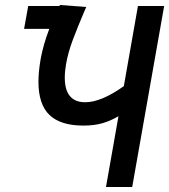

<svg xmlns="http://www.w3.org/2000/svg" viewBox="-20 -749 678 769"><path d="M134 -421.5Q134 -462.5 143 -513.5Q153.5 -571 177.5 -633.5H76.5L93 -725H218L220 -729L325.5 -721L319 -706.5Q290 -638.5 271.2 -588.2Q252.5 -538 244.5 -492Q239.5 -463.5 239.5 -438Q239.5 -388.5 260.2 -364Q281 -339.5 321 -339.5Q385.5 -339.5 476 -404L532.5 -725H637.5L509.5 0H404.5L454.5 -283.5Q422 -264.5 389.2 -255.2Q356.5 -246 314 -246Q223 -246 178.5 -288.2Q134 -330.5 134 -421.5Z"/></svg>

Font: JuliaMono BoldItalic
Style: Regular
Weight: 700
Italic angle: -9°
Monospace: yes
Designer: cormullion
Foundry: corm
Version: Version 0.049; ttfautohint (v1.8.4)